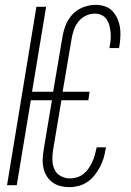

<svg xmlns="http://www.w3.org/2000/svg" viewBox="-20 -763 540 791"><path d="M266 8Q247 8 229 3.5Q211 -1 196.5 -11.5Q182 -22 172.5 -37.5Q163 -53 159 -71Q155 -89 156 -108.5Q157 -128 160 -147L194 -350H107L49 0H9L130 -735H170L112 -385H199L237 -609Q241 -634 250.5 -659Q260 -684 279 -704Q298 -724 323.5 -733.5Q349 -743 374 -743Q394 -743 412 -737Q430 -731 442.5 -718Q455 -705 463 -687.5Q471 -670 474 -651.5Q477 -633 476 -613Q475 -593 472 -573L470 -565H431L432 -572Q435 -587 436 -601.5Q437 -616 435.5 -630.5Q434 -645 430.5 -658.5Q427 -672 419 -683.5Q411 -695 398.5 -701Q386 -707 371 -707Q352 -707 334 -698.5Q316 -690 303.5 -674.5Q291 -659 284.5 -640.5Q278 -622 275 -603L238 -385H349L344 -350H233L198 -141Q195 -121 196 -100.5Q197 -80 205.5 -63Q214 -46 231.5 -37Q249 -28 269 -28Q283 -28 297.5 -32.5Q312 -37 324 -46.5Q336 -56 344.5 -68.5Q353 -81 359.5 -94.5Q366 -108 370 -122Q374 -136 377 -150L378 -156H417L415 -148Q412 -129 406.5 -110.5Q401 -92 391.5 -74.5Q382 -57 369.5 -41Q357 -25 340 -13.5Q323 -2 304 3Q285 8 266 8Z"/></svg>

Font: Iosevka Term Curly Extralight
Style: Italic
Weight: 200
Italic angle: -9°
Designer: Belleve Invis
Foundry: Belleve Invis
Version: Version 32.3.0